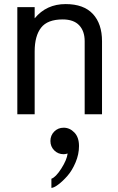

<svg xmlns="http://www.w3.org/2000/svg" viewBox="-20 -560 580 941"><path d="M292 65.9Q321.8 65.9 344.5 89.4Q367.2 112.8 367.2 155.8Q367.2 196.3 350.3 236.1Q333.5 275.9 310.5 302Q287.6 328.1 265.6 344.5Q243.7 360.8 231.9 360.8V315.9Q252.9 309.1 280.3 266.4Q307.6 223.6 311.5 192.4Q300.3 195.8 292 195.8Q264.6 195.8 245.8 177Q227.1 158.2 227.1 130.9Q227.1 103.5 245.8 84.7Q264.6 65.9 292 65.9ZM64.9 0V-524.9H149.9V-470.2Q207.5 -540 301.8 -540Q390.1 -540 435.1 -491.7Q480 -443.4 480 -357.9V0H395V-357.9Q395 -407.7 367.9 -436.3Q340.8 -464.8 287.1 -464.8Q212.9 -464.8 181.4 -424.3Q149.9 -383.8 149.9 -308.1V0Z"/></svg>

Font: Miedinger*
Style: Book
Weight: 400
Version: Version 001.000